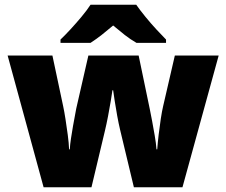

<svg xmlns="http://www.w3.org/2000/svg" viewBox="-20 -786 950 806"><path d="M484 -242Q478 -267 472 -300Q466 -333 461.5 -362.5Q457 -392 455 -407H452Q450 -392 445 -362Q440 -332 433.5 -298Q427 -264 420 -235L364 0H163L12 -553H200L245 -341Q250 -318 255 -285.5Q260 -253 264.5 -219.5Q269 -186 270 -159H273Q274 -179 278 -205Q282 -231 286.5 -257Q291 -283 295 -303Q299 -323 300 -330L351 -553H562L609 -327Q613 -308 618.5 -278.5Q624 -249 629.5 -217Q635 -185 637 -159H640Q642 -186 646 -220.5Q650 -255 655 -287.5Q660 -320 665 -341L714 -553H898L746 0H542ZM552 -766Q568 -743 590.5 -715.5Q613 -688 636.5 -662.5Q660 -637 677 -620V-606H553Q527 -621 504 -639Q481 -657 455 -679Q429 -657 407.5 -640Q386 -623 360 -606H234V-620Q253 -638 276.5 -663.5Q300 -689 322.5 -716Q345 -743 360 -766Z"/></svg>

Font: Noto Sans Khmer Black
Style: Regular
Weight: 900
Version: Version 2.003